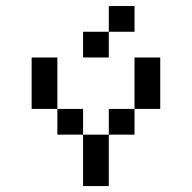

<svg xmlns="http://www.w3.org/2000/svg" viewBox="-20 -628 648 648"><path d="M260.4 -173.6H173.6V-260.4H260.4ZM347.2 -520.8V-434H260.4V-520.8ZM347.2 -260.4H434V-173.6H347.2ZM347.2 -520.8V-607.6H434V-520.8ZM434 -260.4V-434H520.8V-260.4ZM173.6 -260.4H86.8V-434H173.6ZM260.4 -173.6H347.2V0H260.4Z"/></svg>

Font: 8-bit Operator+ 8
Style: Regular
Weight: 400
Designer: GrandChaos9000
Version: Version 1.3.0 - August 1, 2014